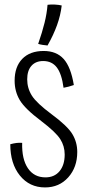

<svg xmlns="http://www.w3.org/2000/svg" viewBox="-20 -780 392 840"><path d="M206 -280Q275 -229 296.5 -193.5Q318 -158 318 -115Q318 -48 278.5 -4Q239 40 177 40Q109 40 67 -12Q25 -64 25 -149Q40 -153 52 -154.5Q64 -156 77 -155Q75 -84 102 -44Q129 -4 179 -4Q218 -4 240.5 -31Q263 -58 263 -104Q263 -141 243.5 -171.5Q224 -202 161 -250Q89 -304 66.5 -342Q44 -380 44 -427Q44 -488 77.5 -522.5Q111 -557 171 -557Q227 -557 258.5 -522Q290 -487 303 -408Q292 -404 280.5 -401Q269 -398 258 -396Q250 -457 228.5 -485Q207 -513 169 -513Q136 -513 117.5 -492Q99 -471 99 -433Q99 -394 119.5 -361.5Q140 -329 206 -280ZM250 -756Q245 -713 229.5 -670Q214 -627 188 -581Q177 -582 167 -583.5Q157 -585 147 -588Q165 -640 175 -680.5Q185 -721 188 -759Q203 -761 220.5 -760Q238 -759 250 -756Z"/></svg>

Font: Atma Light
Style: Regular
Weight: 300
Designer: Gregori Vincens, Jeremie Hornus, Riccardo Olocco, Yoann Minet.
Foundry: black foundry
Version: Version 1.102;PS 1.100;hotconv 1.0.86;makeotf.lib2.5.63406